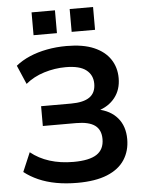

<svg xmlns="http://www.w3.org/2000/svg" viewBox="-60 -956 771 1014"><g transform="rotate(-5 325.0 -449.0)"><path d="M309 10Q249 10 197.5 0.5Q146 -9 104 -27.5Q62 -46 29 -72L72 -173Q115 -138 172 -120Q229 -102 298 -102Q382 -102 421.5 -128Q461 -154 461 -209Q461 -258 429 -281.5Q397 -305 329 -305H153V-410H312Q378 -410 410.5 -433Q443 -456 443 -504Q443 -550 408.5 -577Q374 -604 300 -604Q242 -604 185.5 -586.5Q129 -569 87 -534L44 -634Q76 -660 118 -678Q160 -696 210 -705.5Q260 -715 314 -715Q402 -715 459 -690.5Q516 -666 545 -622.5Q574 -579 574 -522Q574 -461 540.5 -418.5Q507 -376 448 -359V-367Q516 -354 553.5 -310Q591 -266 591 -197Q591 -135 560.5 -88Q530 -41 467.5 -15.5Q405 10 309 10ZM348 -787V-908H472V-787ZM146 -787V-908H270V-787Z"/></g></svg>

Font: Nunito Sans 10pt
Style: Bold
Weight: 700
Designer: Vernon Adams
Foundry: Vernon Adams
Version: Version 3.101;gftools[0.9.27]